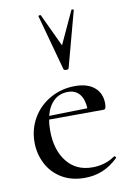

<svg xmlns="http://www.w3.org/2000/svg" viewBox="-84 -783 580 848"><g transform="rotate(-10 205.5 -359.0)"><path d="M371 -59Q374 -59 377 -55.5Q380 -52 377 -50Q342 -17 305.5 -2.5Q269 12 227 12Q167 12 123.5 -14.5Q80 -41 57.5 -85.5Q35 -130 35 -181Q35 -240 63.5 -289Q92 -338 142.5 -366.5Q193 -395 254 -395Q310 -395 341 -368.5Q372 -342 372 -296Q372 -270 361 -270L116 -269Q112 -249 112 -220Q112 -134 153.5 -81Q195 -28 268 -28Q326 -28 370 -59ZM119 -285 291 -289Q289 -330 270.5 -352.5Q252 -375 219 -375Q181 -375 155.5 -351.5Q130 -328 119 -285ZM160 -729 229 -582 297 -729Q299 -731 303.5 -730Q308 -729 307 -726L240 -477Q238 -472 229 -472Q220 -472 217 -477L149 -726Q148 -729 153 -730Q158 -731 160 -729Z"/></g></svg>

Font: Cormorant Infant Medium
Style: Regular
Weight: 500
Designer: Christian Thalmann (Catharsis Fonts)
Version: Version 3.000